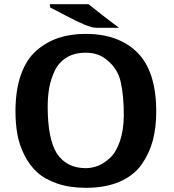

<svg xmlns="http://www.w3.org/2000/svg" viewBox="-20 -877 833 918"><path d="M218 -857H403Q491 -787 549 -744H442Q420 -744 383 -759.5Q346 -775 291.5 -804Q237 -833 220 -841Q220 -847 218 -857ZM54 -345Q54 -446 80 -519.5Q106 -593 153.5 -634.5Q201 -676 259 -695.5Q317 -715 389 -715Q548 -715 637.5 -625Q727 -535 727 -343Q727 -267 710.5 -205Q694 -143 657 -90.5Q620 -38 552.5 -8.5Q485 21 391 21Q313 21 253.5 0.5Q194 -20 157 -54Q120 -88 96 -136.5Q72 -185 63 -235.5Q54 -286 54 -345ZM208 -367Q208 -213 252 -143Q299 -73 390 -73Q420 -73 449 -84.5Q478 -96 506.5 -122.5Q535 -149 553 -201Q571 -253 572 -324Q572 -421 557 -486Q542 -551 490 -591Q451 -625 390 -625Q336 -625 298.5 -602Q261 -579 242 -539Q223 -499 215.5 -457.5Q208 -416 208 -367Z"/></svg>

Font: Coval
Style: Heavy
Weight: 900
Foundry: Context Ltd
Version: Version 001.000